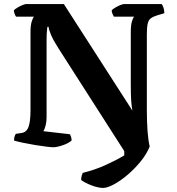

<svg xmlns="http://www.w3.org/2000/svg" viewBox="-20 -724 869 944"><path d="M487 200Q464 200 431.5 188Q399 176 379 161Q379 150 381.5 141Q384 132 387 126Q447 111 498 88Q549 65 591 40V19L267 -487Q242 -526 230.5 -553.5Q219 -581 219 -592H213Q212 -586 210.5 -570Q209 -554 209 -523V-146Q209 -125 204 -106Q199 -87 193 -79L324 -64Q326 -61 329 -52Q332 -43 332 -33Q316 -19 287.5 -9.5Q259 0 242 0Q233 0 208 -3Q183 -6 152.5 -11Q122 -16 93.5 -22Q65 -28 49 -33Q49 -54 58 -66L85 -70Q110 -73 120 -99.5Q130 -126 130 -182V-567Q130 -600 136 -618.5Q142 -637 147 -642H59Q56 -646 52.5 -654.5Q49 -663 48 -673Q53 -679 65.5 -686.5Q78 -694 90.5 -699Q103 -704 108 -704H294L631 -180Q627 -201 625 -229Q623 -257 623 -311V-564Q623 -599 628.5 -618Q634 -637 640 -642H540Q538 -645 534 -653.5Q530 -662 529 -673Q534 -679 546.5 -686.5Q559 -694 571.5 -699Q584 -704 590 -704H775Q780 -698 784 -685.5Q788 -673 788 -659L751 -648Q732 -642 721 -633.5Q710 -625 706 -607Q702 -589 702 -555V-181Q702 -125 705.5 -78.5Q709 -32 716 -4Q702 32 673 68Q644 104 609 134Q574 164 541 182Q508 200 487 200Z"/></svg>

Font: Texturina
Style: Bold
Weight: 700
Designer: Guillermo Torres Carreño
Foundry: Omnibus-Type
Version: Version 1.002; ttfautohint (v1.8.3)